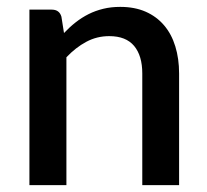

<svg xmlns="http://www.w3.org/2000/svg" viewBox="-20 -538 601 558"><path d="M65.5 0H173V-371.5C191 -390.5 210.2 -405.5 230.8 -416.5C251.2 -427.5 273.5 -433 297.5 -433C329.8 -433 353.9 -423.5 369.8 -404.5C385.6 -385.5 393.5 -358.8 393.5 -324.5V0H500.5V-324.5C500.5 -353.2 496.8 -379.4 489.5 -403.2C482.2 -427.1 471.3 -447.5 456.8 -464.5C442.3 -481.5 424.4 -494.7 403.3 -504C382.1 -513.3 357.5 -518 329.5 -518C311.8 -518 295.4 -516.2 280.3 -512.5C265.1 -508.8 250.8 -503.7 237.5 -497C224.2 -490.3 211.6 -482.3 199.8 -473C187.9 -463.7 176.7 -453.3 166 -442L158.5 -489.5C154.5 -503.2 145.2 -510 130.5 -510H65.5Z"/></svg>

Font: Lato Semibold
Style: Regular
Weight: 600
Designer: Lukasz Dziedzic
Foundry: tyPoland Lukasz Dziedzic
Version: Version 2.006; 2014-01-15